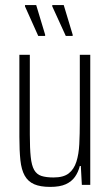

<svg xmlns="http://www.w3.org/2000/svg" viewBox="-20 -725 433 753"><path d="M177 8Q138 8 114 -2.5Q90 -13 77 -36Q64 -59 60 -96.5Q56 -134 56 -189V-510H97V-197Q97 -143 100.5 -109.5Q104 -76 114 -58.5Q124 -41 142.5 -35Q161 -29 190 -29Q229 -29 249.5 -45Q270 -61 279.5 -90.5Q289 -120 291 -160Q293 -200 293 -247V-510H334V0H301L297 -74H293Q287 -50 274 -31.5Q261 -13 238 -2.5Q215 8 177 8ZM265 -584H238L185 -700V-705H230L265 -589ZM157 -584H130L78 -700V-705H122L157 -589Z"/></svg>

Font: Saira ExtraCondensed ExtraLight
Style: Regular
Weight: 250
Width: 2
Designer: Hector Gatti with collaboration of the Omnibus-Type team
Foundry: Omnibus-Type
Version: Version 1.101